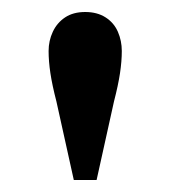

<svg xmlns="http://www.w3.org/2000/svg" viewBox="-20 -770 284 320"><path d="M103 -470 74 -601Q67 -628 64 -648Q61 -668 61 -685Q61 -702 68 -717Q75 -732 88.5 -741Q102 -750 122 -750Q142 -750 156 -741Q170 -732 176.5 -717Q183 -702 183 -685Q183 -668 180 -648Q177 -628 170 -601L141 -470Z"/></svg>

Font: Instrument Sans Medium
Style: Regular
Weight: 500
Designer: Rodrigo Fuenzalida
Foundry: fragTYPE
Version: Version 1.000;gftools[0.9.28]